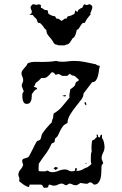

<svg xmlns="http://www.w3.org/2000/svg" viewBox="-20 -893 577 911"><path d="M246 -604Q258 -600 275 -600Q289 -600 303.5 -602Q318 -604 333 -604Q359 -604 384.5 -598.5Q410 -593 435 -588Q441 -582 454 -580Q451 -572 449.5 -559Q448 -546 445 -533.5Q442 -521 435.5 -512Q429 -503 417 -503L376 -449V-446Q376 -434 364.5 -419Q353 -404 339 -386.5Q325 -369 313 -349.5Q301 -330 300 -309Q285 -303 277.5 -292.5Q270 -282 265 -271.5Q260 -261 255.5 -251.5Q251 -242 243 -238Q239 -230 239 -219Q235 -216 230 -214.5Q225 -213 223 -208Q211 -181 195.5 -161Q180 -141 164 -116L163 -93L164 -81Q172 -80 179 -80Q186 -80 194 -80Q195 -80 199 -81.5Q203 -83 205 -84Q210 -81 215.5 -78.5Q221 -76 227 -76Q243 -76 258 -82.5Q273 -89 289 -89Q298 -89 305 -84.5Q312 -80 319 -80Q328 -80 336 -83V-86Q336 -90 338 -96L346 -93L342 -82Q354 -82 360.5 -84Q367 -86 371.5 -88.5Q376 -91 381 -94Q386 -97 394 -99Q399 -103 404.5 -106.5Q410 -110 414 -116Q411 -121 411 -128.5Q411 -136 411 -141Q411 -148 411.5 -158Q412 -168 415 -174L414 -193Q414 -208 417 -225Q420 -229 424.5 -229.5Q429 -230 431 -235L440 -243L438 -254H444L446 -243L454 -241Q455 -246 456.5 -250Q458 -254 464 -254V-237Q470 -232 473 -218Q476 -204 476 -196Q476 -181 469 -168Q462 -155 462 -140Q464 -135 466 -129.5Q468 -124 470 -118Q462 -112 461.5 -102.5Q461 -93 461 -85Q461 -76 460 -64Q459 -52 455.5 -41.5Q452 -31 445 -24Q438 -17 426 -17Q422 -21 417 -24.5Q412 -28 406 -28L394 -21Q386 -21 378 -22.5Q370 -24 362 -25Q356 -22 351 -18Q346 -14 338 -14Q330 -14 323.5 -18Q317 -22 309 -22L295 -14Q289 -14 284 -18Q279 -22 273 -22Q263 -22 255 -17Q247 -12 236 -12Q230 -12 224 -14.5Q218 -17 212 -17Q209 -4 204.5 -3Q200 -2 188 -2Q185 -6 182 -11.5Q179 -17 173 -17H121L117 -5Q103 -9 92.5 -16.5Q82 -24 71 -33L72 -48Q71 -50 69 -55.5Q67 -61 67 -63Q67 -77 76.5 -87.5Q86 -98 90 -111Q89 -114 87 -120Q85 -126 85 -129Q85 -139 97.5 -141.5Q110 -144 116 -149Q117 -150 122 -159.5Q127 -169 133 -181Q139 -193 144.5 -204Q150 -215 152 -218Q155 -224 159 -225Q163 -226 166.5 -227.5Q170 -229 172.5 -233.5Q175 -238 177 -250Q178 -255 184 -264Q190 -273 198 -282.5Q206 -292 214 -300.5Q222 -309 226 -313Q226 -319 228 -324Q230 -329 232 -334Q232 -344 235 -355Q259 -368 276 -389Q293 -410 310 -430L309 -438Q309 -446 311 -453.5Q313 -461 313 -469Q320 -474 325.5 -478Q331 -482 336 -489Q337 -496 340.5 -502Q344 -508 352 -508L353 -517Q345 -522 339 -528.5Q333 -535 322 -535L311 -543L299 -533H275L259 -542L243 -538Q241 -542 237 -546Q233 -550 228 -550L224 -549Q213 -535 203.5 -528Q194 -521 176 -523Q164 -509 149 -499Q147 -494 145.5 -489.5Q144 -485 140 -481Q145 -480 150.5 -478Q156 -476 156 -470Q147 -468 141.5 -460.5Q136 -453 131 -446Q131 -440 130.5 -432Q130 -424 128 -417Q126 -410 121 -405Q116 -400 107 -400Q99 -400 95 -404.5Q91 -409 89 -415Q87 -421 86.5 -428Q86 -435 86 -441Q86 -453 93 -459L83 -485Q83 -493 86.5 -499Q90 -505 90 -513Q90 -521 86 -529Q82 -537 82 -545Q82 -552 85.5 -557.5Q89 -563 94 -568.5Q99 -574 103.5 -579Q108 -584 110 -591Q115 -595 124 -597Q133 -599 142.5 -599.5Q152 -600 162 -599.5Q172 -599 179 -599Q196 -599 212.5 -600Q229 -601 246 -604ZM244 -101 255 -97V-95L244 -86L234 -95ZM381 -408 388 -407 390 -393Q385 -394 383 -398.5Q381 -403 381 -408ZM275 -438 288 -442 293 -441 290 -435ZM385 -118 386 -120H388L391 -118L390 -116H388ZM232 -695Q223 -709 211.5 -721.5Q200 -734 200 -751Q194 -754 190 -760Q186 -766 182 -771.5Q178 -777 173.5 -781Q169 -785 160 -785L153 -803Q148 -807 143.5 -812Q139 -817 135 -822H119Q123 -824 127 -827.5Q131 -831 131 -836Q131 -842 128 -848Q125 -854 125 -860Q127 -864 130.5 -868.5Q134 -873 139 -873Q142 -873 145 -871.5Q148 -870 151 -870Q158 -870 164 -873L174 -869V-856Q179 -855 183.5 -852Q188 -849 192 -846L206 -844L210 -827Q218 -823 225 -819.5Q232 -816 241 -816L248 -804L250 -805Q257 -805 262 -801Q267 -797 272 -794Q277 -796 283 -801.5Q289 -807 295 -804L302 -816Q310 -816 317.5 -819.5Q325 -823 333 -827L338 -844L347 -836L352 -846Q356 -849 360.5 -852Q365 -855 370 -856Q372 -860 374.5 -865Q377 -870 380 -873L390 -869Q395 -869 398 -871Q401 -873 406 -873Q410 -871 414 -868Q418 -865 418 -860Q418 -852 414.5 -844.5Q411 -837 408 -829L411 -826Q403 -817 395 -806.5Q387 -796 383 -785H381Q373 -785 369 -780.5Q365 -776 361.5 -770Q358 -764 354.5 -758.5Q351 -753 344 -751Q344 -749 342.5 -742.5Q341 -736 338.5 -729.5Q336 -723 333 -718Q330 -713 328 -713L327 -715Q322 -707 313.5 -694Q305 -681 293 -681Q288 -677 282 -677.5Q276 -678 270 -678Q265 -678 260 -678Q255 -678 250 -681H248Q243 -681 238 -685.5Q233 -690 232 -695Z"/></svg>

Font: ErikasBuero
Style: Regular
Weight: 400
Designer: Peter Wiegel
Foundry: Peter Wiegel
Version: Version 1.006